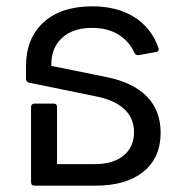

<svg xmlns="http://www.w3.org/2000/svg" viewBox="-20 -586 578 606"><path d="M315 -343Q400 -326 443.5 -281.5Q487 -237 487 -167Q487 -88 432.5 -44Q378 0 282 0H89Q78 0 78 -11V-248Q78 -259 89 -259H150Q160 -259 160 -248V-68H280Q337 -68 370 -95Q403 -122 403 -169Q403 -212 373.5 -240.5Q344 -269 287 -281L72 -325Q68 -326 65 -329Q62 -332 62 -336V-376Q62 -465 117.5 -515.5Q173 -566 271 -566Q350 -566 404 -532Q458 -498 480 -435Q481 -433 481 -430Q481 -424 473 -422L418 -412H415Q408 -412 405 -418Q388 -456 353.5 -477Q319 -498 270 -498Q211 -498 176.5 -467Q142 -436 142 -383V-378Z"/></svg>

Font: LINE Seed Sans TH
Style: Regular
Weight: 400
Designer: Dalton Maag Ltd | Thai characters by Cadson Demak Co.,Ltd.
Foundry: Dalton Maag Ltd
Version: Version 1.002